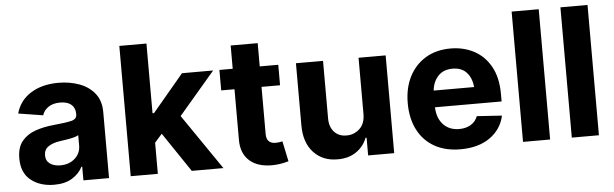

<svg xmlns="http://www.w3.org/2000/svg" viewBox="-48 -893 3414 1068"><g transform="rotate(-5 1659.5 -359.0)"><path d="M216.3 10.3Q138.2 10.3 86.7 -30.5Q35.2 -71.3 35.2 -152.3Q35.2 -213.4 63.7 -248.3Q92.3 -283.2 139.2 -299.6Q186 -315.9 239.7 -320.8Q311 -327.6 341.6 -335.2Q372.1 -342.8 372.1 -369.1V-371.6Q372.1 -405.3 350.6 -423.8Q329.1 -442.4 288.6 -442.4Q248 -442.4 222.4 -424.8Q196.8 -407.2 188.5 -379.9L50.8 -401.9Q70.3 -473.1 133.1 -512.9Q195.8 -552.7 289.1 -552.7Q349.6 -552.7 403.1 -533.7Q456.5 -514.6 489.7 -473.9Q522.9 -433.1 522.9 -368.2V0H379.9V-76.2H375.5Q355.5 -37.6 316.2 -13.7Q276.9 10.3 216.3 10.3ZM179.2 -157.2Q179.2 -126 201.9 -110.1Q224.6 -94.2 259.3 -94.2Q309.1 -94.2 341.1 -123Q373 -151.9 373 -194.8V-252.9Q364.3 -247.1 345.5 -242.2Q326.7 -237.3 305.7 -234.1Q284.7 -231 268.1 -228.5Q228 -222.7 203.6 -205.8Q179.2 -189 179.2 -157.2Z M644 -727.5H795.4V-338.4H803.7L978 -545.9H1151.9L949.7 -309.1L1161.6 0H984.9L836.4 -220.2L795.4 -173.8V0H644Z M1515.6 -545.9V-431.6H1412.1V-168Q1412.1 -114.7 1463.9 -114.7Q1472.7 -114.7 1483.2 -116.2Q1493.7 -117.7 1501.5 -119.6L1525.4 -6.3Q1477.1 7.8 1431.6 7.8Q1350.6 7.8 1305.9 -33.2Q1261.2 -74.2 1261.2 -147.9V-431.6H1187V-545.9H1261.2V-675.8H1412.1V-545.9Z M1963.9 -231.9V-545.9H2115.2V0H1969.7V-99.1H1963.9Q1945.8 -51.3 1903.1 -22Q1860.4 7.3 1798.8 6.8Q1716.3 7.3 1665.3 -47.6Q1614.3 -102.5 1614.3 -198.2V-545.9H1765.6V-224.6Q1765.6 -176.8 1791.5 -148.7Q1817.4 -120.6 1860.4 -121.1Q1900.9 -120.6 1932.4 -148.9Q1963.9 -177.2 1963.9 -231.9Z M2484.9 10.7Q2400.9 10.7 2340.3 -23.4Q2279.8 -57.6 2247.1 -120.8Q2214.4 -184.1 2214.4 -270.5Q2214.4 -354.5 2246.8 -418Q2279.3 -481.4 2338.4 -517.1Q2397.5 -552.7 2477.5 -552.7Q2549.8 -552.7 2608.2 -522Q2666.5 -491.2 2700.9 -429.7Q2735.4 -368.2 2735.4 -275.4V-234.4H2363.3Q2365.7 -172.4 2399.4 -137.2Q2433.1 -102.1 2487.3 -102.1Q2524.9 -102.1 2552 -118.2Q2579.1 -134.3 2590.8 -165L2730.5 -155.8Q2714.4 -80.6 2650.1 -34.9Q2585.9 10.7 2484.9 10.7ZM2364.3 -327.6H2590.3Q2585 -379.4 2557.1 -409.7Q2529.3 -439.9 2479 -439.9Q2428.2 -439.9 2398.7 -408.4Q2369.1 -377 2364.3 -327.6Z M2985.8 -727.5V0H2834.5V-727.5Z M3258.3 -727.5V0H3106.9V-727.5Z"/></g></svg>

Font: Konkhmer Sleokchher
Style: Regular
Weight: 400
Designer: Suon May Sophanith
Version: Version 1.000; ttfautohint (v1.8.4.7-5d5b);gftools[0.9.23]